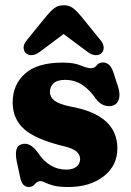

<svg xmlns="http://www.w3.org/2000/svg" viewBox="-20 -718 512 750"><path d="M238 -55.5Q266 -55.5 279.5 -67.5Q293 -79.5 293 -96.5Q293 -113.5 279 -125.8Q265 -138 233 -146Q121 -172.5 75.2 -212.8Q29.5 -253 29.5 -317.5Q29.5 -387.5 77.8 -430.5Q126 -473.5 225 -473.5Q269 -473.5 294.8 -462.5Q320.5 -451.5 335.5 -451.5Q349.5 -451.5 357.8 -462.8Q366 -474 382 -474Q395 -474 405.2 -465.5Q415.5 -457 423 -435L440.5 -381.5Q450 -352.5 445 -332.8Q440 -313 423.5 -306.5Q406 -300 387.2 -306.5Q368.5 -313 355 -331.5Q329.5 -368.5 300.2 -387.2Q271 -406 234 -406Q203.5 -406 189.2 -392.5Q175 -379 175 -359.5Q175 -338.5 193 -324.8Q211 -311 254.5 -302Q438.5 -269.5 438.5 -138.5Q438.5 -71 385 -29.2Q331.5 12.5 246.5 12.5Q210 12.5 188.8 6.8Q167.5 1 156.2 -4.8Q145 -10.5 139 -10.5Q126 -10.5 116.5 1Q107 12.5 92.5 12.5Q80.5 12.5 72 4.2Q63.5 -4 59 -24L45.5 -87Q40 -114 43.8 -132Q47.5 -150 66 -155Q97.5 -163.5 127 -123Q171.5 -55.5 238 -55.5ZM134 -514.5Q118 -503 104 -502.5Q90 -502 80.5 -511Q73 -518 72.2 -531.2Q71.5 -544.5 84 -560L161.5 -655.5Q177.5 -675 192.2 -686.2Q207 -697.5 228.5 -697.5Q250.5 -697.5 265.2 -686.2Q280 -675 296 -655.5L373.5 -560Q385.5 -544.5 385 -531.2Q384.5 -518 377 -511Q367.5 -502 353.2 -502.5Q339 -503 323 -514.5L228.5 -585Z"/></svg>

Font: Fraunces 72pt SuperSoft
Style: Bold
Weight: 700
Version: Version 1.000;[0bf87f6ff]